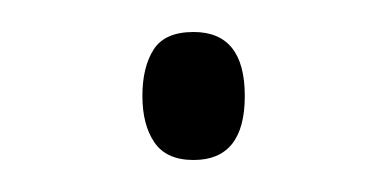

<svg xmlns="http://www.w3.org/2000/svg" viewBox="-20 -93 241 120"><path d="M69 -33Q69 -51 76 -62Q83 -73 101 -73Q133 -73 133 -33Q133 7 101 7Q84 7 76.5 -4Q69 -15 69 -33Z"/></svg>

Font: Noto Sans Lao Looped Condensed ExtraLight
Style: Regular
Weight: 200
Width: 3
Designer: Mark Frömberg, Ben Mitchell
Foundry: The Fontpad Ltd
Version: Version 1.002; ttfautohint (v1.8.4.7-5d5b)